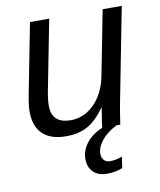

<svg xmlns="http://www.w3.org/2000/svg" viewBox="-83 -594 722 869"><g transform="rotate(-10 278.0 -159.5)"><path d="M365.2 -90.3Q324.7 -34.2 283.9 -12.5Q243.2 9.3 187 9.3Q114.7 9.3 78.4 -26.4Q42 -62 42 -129.4Q42 -140.1 43.2 -152.3Q44.4 -164.6 46.6 -179Q48.8 -193.4 52.2 -209.5L114.3 -528.3H202.6L141.1 -213.4Q132.3 -170.4 132.3 -140.1Q132.3 -58.6 219.7 -58.6Q260.7 -58.6 295.7 -79.8Q330.6 -101.1 355.5 -140.1Q380.4 -179.2 390.6 -232.4L448.2 -528.3H536.1L455.1 -112.8Q450.2 -89.8 445.6 -61.5Q440.9 -33.2 436 0H353Q353 -3.9 355.5 -20.5Q357.9 -37.1 361.3 -57.1Q364.7 -77.1 366.7 -90.3ZM340.3 208.5Q297.4 208.5 275.4 185.5Q253.4 162.6 253.4 126.5Q253.4 85.9 281.2 51.5Q309.1 17.1 353.5 0H418.5Q373 23.4 348.6 54Q324.2 84.5 324.2 115.2Q324.2 131.8 334 143.3Q343.8 154.8 362.3 154.8Q389.2 154.8 418 144L410.6 195.3Q377.9 208.5 340.3 208.5Z"/></g></svg>

Font: Arimo
Style: Italic
Weight: 400
Italic angle: -12°
Designer: Steve Matteson
Foundry: Monotype Imaging Inc.
Version: Version 1.33